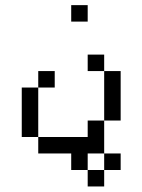

<svg xmlns="http://www.w3.org/2000/svg" viewBox="-20 -582 540 728"><path d="M437.5 62.5V0H375V62.5H312.5V125H375V62.5ZM187.5 -250V-312.5H125V-250H62.5V-62.5H125V0H250V62.5H312.5V0H375Q375 0 375 -125H312.5V-62.5H125V-250ZM312.5 -500V-562.5H250V-500ZM375 -125H437.5V-312.5H375ZM375 -312.5V-375H312.5V-312.5Z"/></svg>

Font: Unifont
Style: Regular
Weight: 500
Version: Version 15.1.04